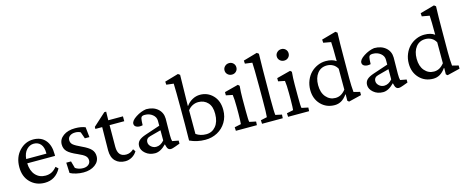

<svg xmlns="http://www.w3.org/2000/svg" viewBox="-38 -1265 4513 1862"><g transform="rotate(-15 2218.5 -334.0)"><path d="M242.2 7.8Q155.3 7.8 98.1 -49.6Q41 -106.9 41 -202.1Q41 -302.7 100.6 -365.7Q160.2 -428.7 242.2 -427.7Q318.8 -426.8 361.6 -376.7Q404.3 -326.7 404.3 -236.3V-218.8H125Q127.9 -143.1 166.5 -100.3Q205.1 -57.6 266.6 -57.6Q301.3 -57.6 328.4 -71Q355.5 -84.5 380.9 -115.2L405.3 -92.8Q350.1 7.8 242.2 7.8ZM234.4 -386.7Q193.8 -386.7 162.6 -354.2Q131.3 -321.8 126 -261.7H329.1V-269.5Q329.1 -325.2 304 -356Q278.8 -386.7 234.4 -386.7Z M630.9 7.8Q594.7 7.8 558.3 -0.5Q522 -8.8 497.1 -22.5L492.2 -127H540L559.6 -56.6Q593.3 -33.2 637.7 -33.2Q670.9 -33.2 691.4 -49.6Q711.9 -65.9 711.9 -92.8Q711.9 -119.1 692.6 -137.7Q673.3 -156.2 621.1 -178.7Q550.3 -209 522.7 -237.1Q495.1 -265.1 495.1 -308.6Q495.1 -360.8 541.3 -394.3Q587.4 -427.7 660.2 -427.7Q721.2 -427.7 762.7 -410.2L773.4 -308.6H727.5L704.1 -375Q682.1 -387.7 651.4 -387.7Q617.2 -387.7 596.7 -371.6Q576.2 -355.5 576.2 -330.1Q576.2 -301.8 596.9 -283.9Q617.7 -266.1 677.7 -238.3Q741.7 -209 767.3 -180.9Q793 -152.8 793 -112.3Q793 -59.6 747.1 -25.9Q701.2 7.8 630.9 7.8Z M1168.9 -60.5Q1149.9 -28.8 1118.2 -10.5Q1086.4 7.8 1050.8 7.8Q989.3 7.8 952.1 -29.3Q915 -66.4 915 -136.7L918 -370.1H849.6V-390.6L975.6 -504.9H994.1L992.2 -418.9H1139.6V-370.1H992.2L991.2 -152.3Q991.2 -52.7 1075.2 -52.7Q1117.7 -52.7 1151.4 -85Z M1349.6 7.8Q1293 7.8 1254.4 -24.9Q1215.8 -57.6 1215.8 -98.6Q1215.8 -131.8 1237.3 -153.1Q1258.8 -174.3 1307.6 -190.4L1456.1 -240.2V-290Q1456.1 -326.7 1424.3 -352.3Q1392.6 -377.9 1347.7 -377.9Q1322.8 -377.9 1314 -367.7Q1305.2 -357.4 1303.7 -327.1L1301.8 -286.1Q1266.6 -277.8 1242.2 -288.3Q1217.8 -298.8 1217.8 -322.3Q1217.8 -353.5 1269 -386.7Q1320.3 -419.9 1374 -427.7Q1445.8 -427.7 1489.5 -389.6Q1533.2 -351.6 1534.2 -290L1532.2 -126Q1532.2 -81.1 1538.1 -63.5L1600.6 -51.8V-21.5L1552.7 -3.9Q1521 7.8 1507.8 7.8Q1477.5 7.8 1468.8 -26.4L1461.9 -51.8Q1403.8 7.8 1349.6 7.8ZM1376 -49.8Q1419.9 -49.8 1456.1 -91.8V-194.3L1346.7 -165Q1302.7 -154.3 1302.7 -114.3Q1302.7 -89.4 1324.7 -69.6Q1346.7 -49.8 1376 -49.8Z M1698.2 -26.4Q1700.2 -93.8 1700.2 -186.5V-354.5Q1700.2 -524.4 1697.3 -597.7L1625 -606.4L1623 -637.7L1760.7 -677.7L1779.3 -664.1Q1776.4 -576.7 1773.4 -354.5L1776.4 -353.5Q1800.3 -387.2 1836.9 -407.5Q1873.5 -427.7 1915 -427.7Q1990.7 -427.7 2043.2 -373.5Q2095.7 -319.3 2095.7 -227.5Q2095.7 -159.2 2063 -105Q2030.3 -50.8 1975.3 -21.5Q1920.4 7.8 1854.5 7.8Q1770 7.8 1698.2 -26.4ZM2009.8 -210Q2011.2 -284.7 1974.6 -324Q1938 -363.3 1879.9 -363.3Q1849.6 -363.3 1822 -349.6Q1794.4 -335.9 1774.4 -309.6V-72.3Q1817.4 -42 1876 -42Q1934.6 -42 1971.9 -86.7Q2009.3 -131.3 2009.8 -210Z M2266.6 -536.1Q2241.2 -536.1 2223.6 -552.7Q2206.1 -569.3 2206.1 -593.8Q2206.1 -617.7 2223.9 -634.5Q2241.7 -651.4 2266.6 -651.4Q2291.5 -651.4 2308.3 -634.8Q2325.2 -618.2 2325.2 -593.8Q2325.2 -568.8 2308.3 -552.5Q2291.5 -536.1 2266.6 -536.1ZM2161.1 0 2159.2 -36.1 2224.6 -49.8Q2227.5 -69.3 2228.5 -154.3V-218.8Q2228.5 -300.8 2221.7 -343.8L2156.2 -357.4V-389.6L2294.9 -425.8L2309.6 -412.1Q2303.7 -352.1 2303.7 -284.2V-161.1Q2303.7 -65.9 2308.6 -49.8L2374 -36.1L2372.1 0Z M2423.8 0 2421.9 -36.1 2485.4 -49.8Q2490.2 -82.5 2490.2 -232.4V-354.5Q2490.2 -553.7 2486.3 -596.7L2414.1 -606.4L2412.1 -637.7L2551.8 -677.7L2570.3 -664.1Q2566.4 -498 2566.4 -371.1L2565.4 -213.9Q2565.4 -79.1 2570.3 -49.8L2633.8 -36.1L2631.8 0Z M2791 -536.1Q2765.6 -536.1 2748 -552.7Q2730.5 -569.3 2730.5 -593.8Q2730.5 -617.7 2748.3 -634.5Q2766.1 -651.4 2791 -651.4Q2815.9 -651.4 2832.8 -634.8Q2849.6 -618.2 2849.6 -593.8Q2849.6 -568.8 2832.8 -552.5Q2815.9 -536.1 2791 -536.1ZM2685.5 0 2683.6 -36.1 2749 -49.8Q2752 -69.3 2752.9 -154.3V-218.8Q2752.9 -300.8 2746.1 -343.8L2680.7 -357.4V-389.6L2819.3 -425.8L2834 -412.1Q2828.1 -352.1 2828.1 -284.2V-161.1Q2828.1 -65.9 2833 -49.8L2898.4 -36.1L2896.5 0Z M3294.9 10.7 3280.3 -2 3281.2 -65.4 3278.3 -66.4Q3250 -26.9 3219.5 -9.5Q3189 7.8 3153.3 7.8Q3069.3 7.8 3014.6 -49.3Q2960 -106.4 2960 -195.3Q2960 -246.1 2978 -290Q2996.1 -334 3025.9 -363.8Q3055.7 -393.6 3095 -410.6Q3134.3 -427.7 3176.8 -427.7Q3242.2 -427.7 3280.3 -399.4Q3280.3 -544.9 3276.4 -591.8L3200.2 -605.5L3198.2 -637.7L3341.8 -677.7L3359.4 -664.1Q3355.5 -556.2 3355.5 -428.7L3354.5 -204.1Q3354.5 -127 3360.4 -68.4L3422.9 -52.7V-20.5ZM3177.7 -57.6Q3206.5 -57.6 3231 -70.3Q3255.4 -83 3280.3 -113.3V-323.2Q3263.2 -354.5 3235.6 -369.1Q3208 -383.8 3176.8 -383.8Q3116.2 -383.8 3081.1 -339.1Q3045.9 -294.4 3045.9 -220.7Q3045.9 -145.5 3083.5 -101.6Q3121.1 -57.6 3177.7 -57.6Z M3638.7 7.8Q3582 7.8 3543.5 -24.9Q3504.9 -57.6 3504.9 -98.6Q3504.9 -131.8 3526.4 -153.1Q3547.9 -174.3 3596.7 -190.4L3745.1 -240.2V-290Q3745.1 -326.7 3713.4 -352.3Q3681.6 -377.9 3636.7 -377.9Q3611.8 -377.9 3603 -367.7Q3594.2 -357.4 3592.8 -327.1L3590.8 -286.1Q3555.7 -277.8 3531.2 -288.3Q3506.8 -298.8 3506.8 -322.3Q3506.8 -353.5 3558.1 -386.7Q3609.4 -419.9 3663.1 -427.7Q3734.9 -427.7 3778.6 -389.6Q3822.3 -351.6 3823.2 -290L3821.3 -126Q3821.3 -81.1 3827.1 -63.5L3889.6 -51.8V-21.5L3841.8 -3.9Q3810.1 7.8 3796.9 7.8Q3766.6 7.8 3757.8 -26.4L3751 -51.8Q3692.9 7.8 3638.7 7.8ZM3665 -49.8Q3709 -49.8 3745.1 -91.8V-194.3L3635.7 -165Q3591.8 -154.3 3591.8 -114.3Q3591.8 -89.4 3613.8 -69.6Q3635.7 -49.8 3665 -49.8Z M4284.2 10.7 4269.5 -2 4270.5 -65.4 4267.6 -66.4Q4239.3 -26.9 4208.7 -9.5Q4178.2 7.8 4142.6 7.8Q4058.6 7.8 4003.9 -49.3Q3949.2 -106.4 3949.2 -195.3Q3949.2 -246.1 3967.3 -290Q3985.4 -334 4015.1 -363.8Q4044.9 -393.6 4084.2 -410.6Q4123.5 -427.7 4166 -427.7Q4231.4 -427.7 4269.5 -399.4Q4269.5 -544.9 4265.6 -591.8L4189.5 -605.5L4187.5 -637.7L4331.1 -677.7L4348.6 -664.1Q4344.7 -556.2 4344.7 -428.7L4343.8 -204.1Q4343.8 -127 4349.6 -68.4L4412.1 -52.7V-20.5ZM4167 -57.6Q4195.8 -57.6 4220.2 -70.3Q4244.6 -83 4269.5 -113.3V-323.2Q4252.4 -354.5 4224.9 -369.1Q4197.3 -383.8 4166 -383.8Q4105.5 -383.8 4070.3 -339.1Q4035.2 -294.4 4035.2 -220.7Q4035.2 -145.5 4072.8 -101.6Q4110.4 -57.6 4167 -57.6Z"/></g></svg>

Font: Crimson Pro
Style: Regular
Weight: 400
Designer: Jacques Le Bailly
Foundry: Baron von Fonthausen
Version: Version 1.003